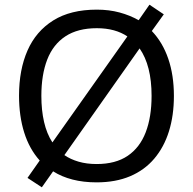

<svg xmlns="http://www.w3.org/2000/svg" viewBox="-20 -766 821 817"><path d="M720 -358Q720 -275 699 -207.5Q678 -140 636.5 -91Q595 -42 533.5 -16Q472 10 391 10Q335 10 288.5 -2Q242 -14 206 -37L158 31L97 -9L149 -83Q105 -132 83 -202Q61 -272 61 -359Q61 -469 97 -551Q133 -633 206.5 -679Q280 -725 392 -725Q444 -725 488.5 -713Q533 -701 570 -680L616 -746L677 -705L626 -634Q672 -586 696 -516Q720 -446 720 -358ZM625 -358Q625 -487 574 -560L254 -106Q280 -88 314.5 -78Q349 -68 391 -68Q472 -68 523.5 -103Q575 -138 600 -203Q625 -268 625 -358ZM156 -358Q156 -297 167.5 -247Q179 -197 203 -160L522 -611Q497 -628 464.5 -637Q432 -646 392 -646Q311 -646 258.5 -611.5Q206 -577 181 -512.5Q156 -448 156 -358Z"/></svg>

Font: Noto Sans Khmer
Style: Regular
Weight: 400
Designer: Danh Hong and the Monotype Design Team
Foundry: Monotype Imaging Inc.
Version: Version 2.003